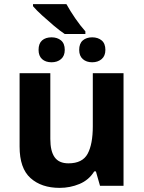

<svg xmlns="http://www.w3.org/2000/svg" viewBox="-20 -901 697 931"><path d="M579 -546V0H465L445 -70H437Q411 -28 365.5 -9Q320 10 269 10Q181 10 128 -37.5Q75 -85 75 -190V-546H224V-227Q224 -168 245 -138.5Q266 -109 312 -109Q380 -109 405 -155.5Q430 -202 430 -289V-546ZM302 -881Q321 -847 345 -812Q369 -777 394 -749V-736H294Q270 -752 241 -776.5Q212 -801 184.5 -826Q157 -851 140 -871V-881ZM230 -720Q258 -720 276 -705Q294 -690 294 -659Q294 -630 276 -614.5Q258 -599 230 -599Q201 -599 184 -614.5Q167 -630 167 -659Q167 -690 184 -705Q201 -720 230 -720ZM427 -720Q455 -720 473 -705Q491 -690 491 -659Q491 -630 473 -614.5Q455 -599 427 -599Q399 -599 381.5 -614.5Q364 -630 364 -659Q364 -690 381.5 -705Q399 -720 427 -720Z"/></svg>

Font: Noto Sans
Style: Bold
Weight: 700
Designer: Monotype Design Team
Foundry: Monotype Imaging Inc.
Version: Version 2.000;GOOG;noto-source:20170915:90ef993387c0; ttfaut